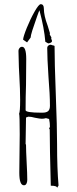

<svg xmlns="http://www.w3.org/2000/svg" viewBox="-20 -884 367 915"><path d="M222 1Q217 -184 217 -267L214 -271L218 -280Q218 -298 214 -317L199 -321Q190 -318 179 -318Q171 -318 146 -323Q129 -328 115 -328L104 -324Q104 -289 103 -261Q102 -233 102 -198L104 -194Q104 -166 107 -110Q110 -55 110 -27Q110 -16 106 -8.5Q102 -1 94 -1Q72 -1 72 -61Q72 -112 73 -153L74 -244Q74 -335 71 -342Q76 -352 76 -408Q76 -456 72 -525L70 -564L68 -642Q68 -649 73 -655Q78 -661 85 -661Q105 -661 105 -603Q105 -535 104 -480Q102 -425 102 -359Q102 -347 178 -347H182Q201 -347 209.5 -354.5Q218 -362 218 -380Q218 -433 211 -518Q205 -610 205 -656Q205 -662 210 -666.5Q215 -671 222 -671L231 -668Q238 -667 240 -665Q240 -587 246 -432Q252 -276 252 -198Q252 -80 259 0L252 11Q252 1 222 1ZM189 -361 191 -359H189ZM196 -685Q191 -749 168 -835Q164 -829 134 -739Q126 -713 126 -705L109 -682L90 -695Q91 -710 108 -752Q125 -794 145 -829Q165 -864 174 -864Q189 -864 189 -843Q189 -810 207 -762L218 -726L217 -720L225 -705L224 -700Q225 -696 226.5 -693.5Q228 -691 228 -689Q228 -680 210 -677Z"/></svg>

Font: Amatic SC
Style: Regular
Weight: 400
Designer: Multiple Designers
Foundry: Vernon Adams
Version: Version 2.505